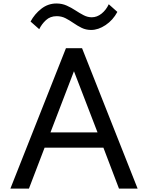

<svg xmlns="http://www.w3.org/2000/svg" viewBox="-20 -1108 870 1128"><path d="M41 0H150L242 -240.5H587.5L679 0H788.5L462 -825H367.5ZM276.5 -330 414.5 -689.5 553 -330ZM515.5 -932Q557.5 -932 600.5 -960.8Q643.5 -989.5 669.5 -1038L619 -1083Q603.5 -1049.5 576.8 -1028Q550 -1006.5 519 -1006.5Q494.5 -1006.5 471 -1018.8Q447.5 -1031 423.2 -1047Q399 -1063 371.8 -1075.2Q344.5 -1087.5 311.5 -1087.5Q262.5 -1087.5 223 -1056.8Q183.5 -1026 159.5 -981.5L210.5 -936.5Q224.5 -966 249.8 -989.5Q275 -1013 313 -1013Q341.5 -1013 365.2 -1000.8Q389 -988.5 412 -972.5Q435 -956.5 460 -944.2Q485 -932 515.5 -932Z"/></svg>

Font: Spartan Medium
Style: Regular
Weight: 500
Designer: Matt Bailey, Mirko Velimirovic
Foundry: Matt Bailey
Version: Version 1.003; ttfautohint (v1.8.3)